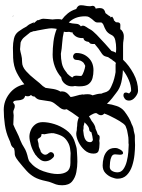

<svg xmlns="http://www.w3.org/2000/svg" viewBox="114 -805 757 1025"><g transform="rotate(90 492.5 -292.5)"><path d="M566 66Q519 66 480 36Q441 6 430 -44Q402 -21 368 -3.5Q334 14 288 16H281Q271 16 259.5 16.5Q248 17 235 17Q210 17 186 11.5Q162 6 148 -13Q129 -40 122 -55L117 -61Q110 -69 107 -77Q104 -85 99 -95Q103 -95 106 -92L88 -113Q89 -118 84.5 -127.5Q80 -137 80 -145Q80 -157 81.5 -169Q83 -181 84 -194Q83 -202 82.5 -209.5Q82 -217 82 -225Q82 -237 85 -244Q66 -258 51 -276.5Q36 -295 28 -321Q20 -324 14 -330Q8 -336 8 -346Q8 -358 10.5 -369Q13 -380 13 -391Q13 -394 13 -397Q13 -400 12 -403Q12 -405 11.5 -406Q11 -407 11 -408Q11 -421 26 -425Q23 -437 23 -447Q23 -458 28.5 -465.5Q34 -473 50 -477L63 -494Q64 -497 68 -503H73L69 -513Q74 -516 77.5 -518.5Q81 -521 86 -522H89Q91 -526 94.5 -528.5Q98 -531 99 -534V-539Q99 -556 112.5 -556.5Q126 -557 136 -556Q141 -565 151.5 -570Q162 -575 172 -575Q188 -575 197 -573Q206 -571 225 -571H299Q329 -603 373.5 -627Q418 -651 464 -651Q480 -651 498.5 -636Q517 -621 517 -603Q517 -588 507.5 -580.5Q498 -573 489 -573Q474 -573 474 -586Q474 -591 477 -598L479 -603Q477 -605 472 -609.5Q467 -614 464 -614Q436 -614 407 -601.5Q378 -589 354 -570Q388 -569 420 -561.5Q452 -554 475 -535Q489 -525 505 -512Q521 -499 534 -485Q537 -511 546 -537Q555 -563 574 -578Q591 -591 608 -601Q625 -611 643 -617Q661 -627 678 -628Q685 -629 692.5 -631.5Q700 -634 707 -634H727Q734 -634 740.5 -634.5Q747 -635 754 -635Q776 -635 806 -632Q836 -629 865.5 -619.5Q895 -610 914.5 -591Q934 -572 934 -541Q934 -529 926.5 -510Q919 -491 903.5 -476.5Q888 -462 863 -462Q843 -462 821.5 -467.5Q800 -473 785 -487.5Q770 -502 770 -528Q770 -536 772 -542Q774 -548 778 -555Q787 -571 797 -571Q806 -571 806 -554Q806 -547 805 -541.5Q804 -536 804 -528Q804 -515 817 -509Q830 -503 846 -501.5Q862 -500 871 -500Q885 -500 892.5 -512.5Q900 -525 900 -541Q900 -561 882.5 -573Q865 -585 840.5 -591Q816 -597 792 -599Q768 -601 754 -601H750Q749 -601 747.5 -600.5Q746 -600 744 -600H728Q714 -600 700 -597L684 -594Q676 -593 668 -590Q660 -587 652 -584Q646 -580 640 -572.5Q634 -565 626 -552Q622 -545 613 -529Q604 -513 596.5 -496.5Q589 -480 586 -470L588 -469Q595 -462 595 -453Q595 -443 585 -431Q582 -424 587.5 -412Q593 -400 601 -389Q607 -393 613 -396.5Q619 -400 625 -403Q649 -423 667 -424Q684 -432 698 -436Q702 -446 712 -446Q717 -446 722 -445.5Q727 -445 731 -444Q738 -445 743.5 -445.5Q749 -446 753 -445Q770 -445 785 -440.5Q800 -436 800 -413Q800 -386 781.5 -365.5Q763 -345 738 -333Q713 -321 693 -321Q688 -321 684 -322Q680 -323 675 -324H672Q667 -324 662 -324.5Q657 -325 652 -326H650Q637 -326 626.5 -328.5Q616 -331 607 -335Q594 -318 582 -300Q570 -282 563 -270Q565 -264 565 -260Q565 -247 555 -234Q545 -221 534.5 -208Q524 -195 521 -181Q516 -153 514.5 -138.5Q513 -124 509.5 -116Q506 -108 495 -98V-95Q495 -87 487 -79Q494 -73 494 -62Q494 -59 493.5 -56Q493 -53 492 -50L491 -48H493Q506 -44 510.5 -34Q515 -24 515.5 -13Q516 -2 518 6.5Q520 15 528 16L529 15Q532 12 536.5 9.5Q541 7 546 7Q555 7 563 11Q571 15 578 15Q583 15 587 14Q591 13 596 13Q610 13 620 14Q630 15 644 15H645Q665 7 685 -3.5Q705 -14 730 -23Q750 -31 769 -43.5Q788 -56 825 -64Q833 -66 836.5 -68Q840 -70 843 -72Q879 -101 894 -145Q909 -189 909 -221Q909 -254 895.5 -272Q882 -290 850 -290H828Q821 -290 813 -290.5Q805 -291 797 -291Q784 -290 771.5 -288Q759 -286 748 -281Q723 -269 711 -252Q699 -235 691 -200Q690 -190 692.5 -174Q695 -158 697 -150Q696 -146 695.5 -143Q695 -140 696 -137L697 -135H700Q710 -135 715 -126Q720 -117 724 -115Q731 -115 738 -117.5Q745 -120 752 -120Q763 -120 772 -125Q781 -130 791 -132Q806 -144 806 -155Q806 -165 797 -174Q792 -181 792 -185Q792 -193 797.5 -198Q803 -203 810 -203Q816 -203 822 -197Q833 -186 837 -175.5Q841 -165 841 -155Q841 -141 831.5 -128Q822 -115 808 -105Q806 -102 801 -100Q779 -86 753 -78.5Q727 -71 709 -71Q693 -71 675 -78.5Q657 -86 644.5 -102Q632 -118 632 -142Q632 -171 642.5 -204.5Q653 -238 674 -267Q695 -296 726 -309Q734 -312 741.5 -314.5Q749 -317 756 -319Q774 -325 795 -325Q808 -326 820 -326.5Q832 -327 843 -327Q870 -327 899 -321.5Q928 -316 948.5 -299Q969 -282 969 -246Q969 -226 964.5 -213Q960 -200 955 -188.5Q950 -177 947 -161Q939 -121 925.5 -97.5Q912 -74 891.5 -55.5Q871 -37 840 -12Q822 2 813 5Q804 8 796 7.5Q788 7 772 11Q762 25 749.5 28Q737 31 723 38Q688 54 646.5 60Q605 66 566 66ZM100 -281Q102 -286 103 -290.5Q104 -295 105 -300Q106 -313 107.5 -325Q109 -337 121 -346Q117 -350 117 -356Q117 -365 124.5 -375.5Q132 -386 136 -394Q143 -408 165.5 -430Q188 -452 213 -474.5Q238 -497 252 -509Q255 -524 262 -532Q258 -533 254 -533.5Q250 -534 245 -534H235Q216 -534 195 -529.5Q174 -525 167 -510Q157 -489 143 -480.5Q129 -472 117 -468Q105 -464 100 -455Q100 -440 100 -434Q100 -428 97 -423Q94 -418 82 -405Q75 -396 71 -389Q67 -382 67 -369Q67 -340 75.5 -318.5Q84 -297 100 -281ZM243 -21Q257 -23 273 -27.5Q289 -32 312 -32Q336 -32 359.5 -53Q383 -74 403.5 -100.5Q424 -127 440 -143L443 -148L449 -157Q451 -176 455 -198.5Q459 -221 469 -237Q468 -239 468 -242Q468 -245 468 -247Q468 -268 492 -286L498 -291Q497 -300 493.5 -313Q490 -326 487 -337Q486 -338 486 -340V-344Q484 -352 484 -354Q484 -356 484.5 -356.5Q485 -357 485 -358Q484 -364 483.5 -370Q483 -376 483 -382Q483 -398 489 -408Q485 -420 482.5 -432Q480 -444 480 -452V-455Q475 -466 473 -475Q471 -484 464 -493Q457 -502 435 -511Q418 -519 398.5 -524Q379 -529 365 -531H326Q319 -531 317 -533Q315 -532 312 -529Q305 -521 303 -516L300 -514Q296 -508 292.5 -502Q289 -496 285 -491Q282 -478 279 -471.5Q276 -465 268 -459Q260 -453 240 -440Q234 -436 229 -431Q224 -426 218 -422L215 -420V-408Q215 -403 213.5 -398.5Q212 -394 204 -388L203 -384Q202 -375 197.5 -368Q193 -361 183 -359Q186 -320 156 -301Q154 -303 154 -304L152 -291Q150 -287 150 -281Q150 -278 150.5 -274.5Q151 -271 151 -267Q151 -264 150.5 -261Q150 -258 149 -255Q178 -248 209 -246Q240 -244 267 -239H268Q293 -239 317 -244Q341 -249 360 -264Q363 -266 366.5 -269Q370 -272 374 -274Q380 -280 385 -286.5Q390 -293 394 -300Q388 -304 386 -309.5Q384 -315 384 -322Q384 -329 385 -336Q386 -343 385 -349Q378 -356 360.5 -362Q343 -368 332 -369Q331 -369 327 -367L320 -363Q319 -362 315 -360Q300 -345 300 -323Q300 -314 294.5 -309Q289 -304 282 -304Q275 -304 269 -309Q263 -314 263 -323Q263 -360 288.5 -386.5Q314 -413 355 -413Q377 -413 396.5 -408Q416 -403 428.5 -387.5Q441 -372 441 -338Q441 -332 440.5 -325.5Q440 -319 439 -314Q440 -310 440.5 -306Q441 -302 441 -298Q441 -277 427 -260Q413 -243 393 -241Q368 -219 336 -207Q304 -195 272 -195Q238 -195 202 -199.5Q166 -204 134 -217Q133 -210 132 -203Q131 -196 131 -189Q131 -179 135 -156Q139 -133 143 -113L145 -105Q147 -98 146 -95L147 -92Q149 -85 153 -75Q167 -59 177.5 -45Q188 -31 207 -24ZM675 -358Q687 -359 702 -361.5Q717 -364 728 -372Q739 -380 739 -395Q739 -406 727 -410Q717 -409 707 -407Q697 -405 686 -402Q685 -398 681 -394Q677 -390 670 -390Q656 -390 633 -365Q638 -364 643.5 -363Q649 -362 654 -360H664Q669 -360 675 -358ZM67 20Q65 18 63 14L64 15H66Z"/></g></svg>

Font: RU Serius
Style: Regular
Weight: 400
Designer: Robert E. Leuschke
Foundry: Robert E. Leuschke
Version: Version 1.011; ttfautohint (v1.8.3)